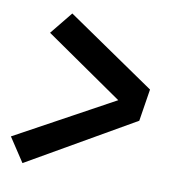

<svg xmlns="http://www.w3.org/2000/svg" viewBox="-71 -675 637 672"><g transform="rotate(10 248.0 -339.0)"><path d="M52 -66 -4 -151 344 -341 68 -532 133 -612 447 -397 429 -283Z"/></g></svg>

Font: Iosevka Curly Slab Extrabold
Style: Italic
Weight: 800
Italic angle: -9°
Monospace: yes
Designer: Belleve Invis
Foundry: Belleve Invis
Version: Version 22.1.2; ttfautohint (v1.8.4)